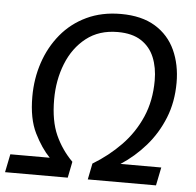

<svg xmlns="http://www.w3.org/2000/svg" viewBox="-62 -778 846 830"><g transform="rotate(5 361.0 -362.5)"><path d="M-10 0 6 -79H177Q140 -117 109.5 -178.5Q79 -240 79 -336Q79 -414 102.5 -484Q126 -554 171 -608.5Q216 -663 281.5 -694Q347 -725 430 -725Q520 -725 579 -689Q638 -653 666.5 -590.5Q695 -528 695 -450Q695 -366 667 -296.5Q639 -227 591.5 -172.5Q544 -118 484 -79H661L645 0H349L363 -70Q431 -111 484.5 -166Q538 -221 569 -292Q600 -363 600 -451Q600 -507 582 -551Q564 -595 525 -620.5Q486 -646 423 -646Q342 -646 286.5 -602.5Q231 -559 202.5 -487.5Q174 -416 174 -332Q174 -239 201.5 -178Q229 -117 276 -70L262 0Z"/></g></svg>

Font: Noto Sans IKEA
Style: Italic
Weight: 400
Italic angle: -12°
Designer: Monotype Design Team
Foundry: Monotype Imaging Inc.
Version: Version 2.001